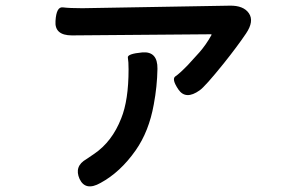

<svg xmlns="http://www.w3.org/2000/svg" viewBox="-20 -579 1040 678"><path d="M335 67Q282 97 261 53Q241 8 285 -17Q289 -20 313 -36Q376 -79 408 -161Q434 -225 434 -334Q434 -362 431.5 -375.5Q429 -389 483 -394Q537 -398 536 -336Q535 -274 523 -210Q506 -115 459 -48Q405 29 335 67ZM685 -260Q636 -225 610 -263Q585 -300 599.5 -309.5Q614 -319 644 -350Q664 -372 684 -394Q707 -420 726 -454Q729 -458 724 -458L234 -454Q172 -454 176 -505Q179 -556 202 -553Q225 -550 271 -550L791 -559Q840 -560 859 -532Q878 -504 849 -461Q818 -415 770 -355Q704 -273 685 -260Z"/></svg>

Font: Resource Han Rounded TW Medium
Style: Regular
Weight: 500
Designer: Cyano Hao (round all glyphs); Ryoko NISHIZUKA 西塚涼子 (kana, bopomofo & ideographs); Paul D. Hunt (Latin, Greek & Cyrillic)
Foundry: Cyano Hao
Version: 0.990